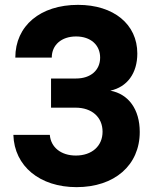

<svg xmlns="http://www.w3.org/2000/svg" viewBox="-20 -760 640 790"><path d="M434 -387C503 -402 545 -458 545 -540C545 -660 448 -740 301 -740C146 -740 43 -654 43 -523H193C193 -575 233 -610 293 -610C353 -610 392 -575 392 -523C392 -471 353 -437 293 -437H190V-317H291C358 -317 402 -278 402 -218C402 -159 358 -120 292 -120C231 -120 189 -154 185 -205H35C39 -76 144 10 295 10C451 10 555 -80 555 -217C555 -310 509 -373 434 -387Z"/></svg>

Font: Tekne LDO ExtraBold
Style: Regular
Weight: 800
Monospace: yes
Designer: Alessio Laiso, Mario Rullo, Paolo Rosset
Foundry: Alessio Laiso
Version: Version 1.000;hotconv 1.0.109;makeotfexe 2.5.65596